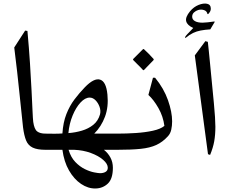

<svg xmlns="http://www.w3.org/2000/svg" viewBox="-20 -852 1349 1092"><path d="M239 0Q192 0 166 -12.5Q140 -25 128.5 -53Q117 -81 111 -128Q108 -156 103 -204Q98 -252 91.5 -313.5Q85 -375 77.5 -444Q70 -513 61 -582L123 -678L136 -676Q145 -579 150.5 -492.5Q156 -406 159.5 -336.5Q163 -267 165 -221Q167 -175 169 -159Q175 -117 191.5 -104.5Q208 -92 239 -92Q259 -92 269.5 -77.5Q280 -63 279 -46Q279 -29 269 -14.5Q259 0 239 0Z M593 102Q593 80 566.5 57Q540 34 496.5 18Q453 2 402 0H370Q383 43 408.5 69.5Q434 96 463 110Q492 124 516 128.5Q540 133 549 133Q568 133 580.5 125.5Q593 118 593 102ZM490 -297Q464 -297 438 -269Q412 -241 393 -195Q374 -149 369 -95Q409 -98 446 -109Q483 -120 510.5 -142Q538 -164 549 -202Q554 -223 546 -245Q538 -267 523 -282Q508 -297 490 -297ZM239 0Q204 0 186.5 -14.5Q169 -29 169 -46Q169 -63 186.5 -77.5Q204 -92 240 -92Q260 -92 284.5 -91.5Q309 -91 335 -93Q339 -156 357.5 -203Q376 -250 403.5 -286.5Q431 -323 462 -355Q515 -410 549.5 -399Q584 -388 591 -314Q598 -244 577 -188Q556 -132 516 -92H648Q669 -92 679.5 -77Q690 -62 689 -44Q688 -28 678 -14Q668 0 648 0H571Q594 18 608 44Q622 70 622 102Q622 165 593.5 192Q565 219 524 220Q481 221 441 194Q401 167 372.5 117.5Q344 68 335 0Z M862 -410Q912 -349 935.5 -282Q959 -215 959 -162Q959 -137 954 -114.5Q949 -92 935 -77Q905 -44 869 -27.5Q833 -11 780.5 -5.5Q728 0 648 0Q621 0 600 -14.5Q579 -29 579 -45Q578 -63 599.5 -77.5Q621 -92 648 -92Q700 -92 753 -95.5Q806 -99 849.5 -108.5Q893 -118 915 -136Q908 -190 881 -237.5Q854 -285 824 -312L850 -410ZM794 -453Q793 -455 782 -466Q771 -477 758 -490Q745 -503 737 -511V-516L794 -573H798Q812 -560 827 -545Q842 -530 854 -516V-511L798 -453Z M1162 -614Q1164 -594 1167.5 -563Q1171 -532 1175 -487Q1188 -354 1196.5 -264.5Q1205 -175 1205 -131Q1205 -86 1198.5 -49Q1192 -12 1175 29L1163 25L1088 -537L1148 -618ZM1160 -772Q1157 -789 1140.5 -794.5Q1124 -800 1107 -795Q1094 -791 1083.5 -781.5Q1073 -772 1073 -757Q1073 -741 1088.5 -732Q1104 -723 1132 -723Q1143 -723 1161 -725Q1179 -727 1200 -730L1201 -727L1176 -685Q1145 -683 1121.5 -678.5Q1098 -674 1078 -664.5Q1058 -655 1035 -636L1032 -640Q1036 -648 1046 -658.5Q1056 -669 1066 -679Q1076 -689 1079 -693Q1045 -708 1039 -731Q1033 -754 1061 -788Q1082 -813 1109.5 -824Q1137 -835 1158 -830.5Q1179 -826 1179 -802Q1179 -787 1164 -772Z"/></svg>

Font: Bona Nova SC
Style: Regular
Weight: 400
Designer: Mateusz Machalski
Foundry: Capitalics
Version: Version 4.001; ttfautohint (v1.8.4.7-5d5b)